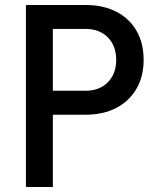

<svg xmlns="http://www.w3.org/2000/svg" viewBox="-20 -750 640 770"><path d="M84 0V-730H323Q394 -730 446.5 -703Q499 -676 527.5 -626.5Q556 -577 556 -510Q556 -443 527 -393.5Q498 -344 446 -317Q394 -290 323 -290H192V0ZM192 -386H323Q379 -386 412.5 -420Q446 -454 446 -510Q446 -566 412.5 -600Q379 -634 323 -634H192Z"/></svg>

Font: Tiny SemiBold
Style: Regular
Weight: 600
Designer: Philipp Nurullin, Konstantin Bulenkov
Foundry: JetBrains
Version: Version 2.251; ttfautohint (v1.8.4.7-5d5b)